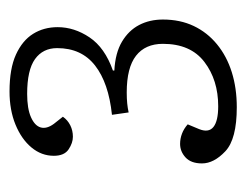

<svg xmlns="http://www.w3.org/2000/svg" viewBox="-77 -802 517 403"><g transform="rotate(-90 181.5 -600.5)"><path d="M326 -738Q326 -703 304.5 -671Q283 -639 235 -622V-619Q272 -617 295.5 -603Q319 -589 330.5 -567Q342 -545 342 -517Q342 -481 328.5 -452.5Q315 -424 290 -403.5Q265 -383 231.5 -372.5Q198 -362 158 -362Q91 -362 65.5 -386Q40 -410 40 -435Q40 -458 52.5 -469.5Q65 -481 81 -481Q92 -481 102.5 -477Q113 -473 122 -465L112 -441Q104 -421 116.5 -411Q129 -401 160 -401Q215 -401 253 -430Q291 -459 291 -517Q291 -554 266 -573.5Q241 -593 189 -593Q176 -593 166 -592Q156 -591 147 -589L142 -624Q209 -631 245.5 -659.5Q282 -688 282 -739Q282 -769 259 -785.5Q236 -802 186 -802Q155 -802 137 -794Q119 -786 115.5 -773.5Q112 -761 123 -746L138 -727Q131 -717 120 -711.5Q109 -706 96 -706Q83 -706 69.5 -715Q56 -724 56 -746Q56 -772 73.5 -793Q91 -814 121.5 -826.5Q152 -839 191 -839Q239 -839 268.5 -825.5Q298 -812 312 -789.5Q326 -767 326 -738Z"/></g></svg>

Font: Literata ExtraLight
Style: Italic
Weight: 250
Italic angle: -2°
Designer: Latin by Veronika Burian and Jose Scaglione. Greek by Irene Vlachou. Cyrillic by Vera Evstafieva
Foundry: TypeTogether
Version: Version 3.002